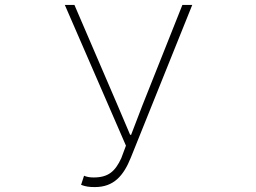

<svg xmlns="http://www.w3.org/2000/svg" viewBox="-20 -746 1040 779"><path d="M365 13C441 13 481 -32 511 -107L760 -726H720L558 -319L512 -199H508L457 -319L282 -726H243L491 -155L472 -104C447 -50 419 -26 360 -26C345 -26 332 -28 321 -33L309 4C328 11 341 13 365 13Z"/></svg>

Font: Harano Aji Gothic ExtraLight
Style: Regular
Weight: 250
Foundry: Masamichi Hosoda
Version: HaranoAjiGothic-ExtraLight version 20230610;ttx 4.39.4